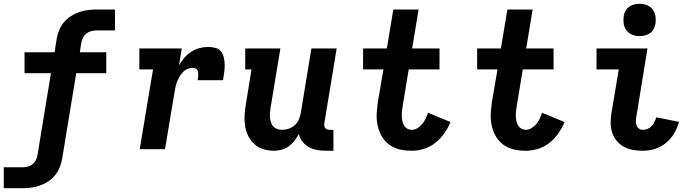

<svg xmlns="http://www.w3.org/2000/svg" viewBox="-25 -785 3645 1010"><path d="M-5 205V95H93Q107 95 120.5 91.5Q134 88 145 79.5Q156 71 163 58.5Q170 46 172 32L243 -400H104V-510H262L273 -580Q277 -603 286 -625.5Q295 -648 310.5 -667Q326 -686 347 -699.5Q368 -713 390.5 -721Q413 -729 436 -732Q459 -735 482 -735H580V-625H482Q469 -625 455.5 -621.5Q442 -618 430.5 -609.5Q419 -601 412.5 -588.5Q406 -576 403 -562L395 -510H534V-400H376L302 50Q298 73 289 95.5Q280 118 264.5 137Q249 156 228.5 169.5Q208 183 185 191Q162 199 139 202Q116 205 93 205Z M710 0 780 -420H708V-530H931L917 -442Q929 -463 945 -481.5Q961 -500 981.5 -513Q1002 -526 1024.5 -532Q1047 -538 1070 -538Q1090 -538 1108.5 -533Q1127 -528 1138 -513.5Q1149 -499 1153 -480Q1157 -461 1157 -441.5Q1157 -422 1154 -402.5Q1151 -383 1148 -363H1015Q1016 -370 1017 -377Q1018 -384 1018 -391.5Q1018 -399 1017 -405.5Q1016 -412 1012.5 -417.5Q1009 -423 1002.5 -425.5Q996 -428 989 -428Q975 -428 961.5 -422.5Q948 -417 938 -406.5Q928 -396 920.5 -383.5Q913 -371 907.5 -358Q902 -345 899 -331.5Q896 -318 894 -305L843 0Z M1414 8Q1386 8 1359.5 -0.5Q1333 -9 1313 -27Q1293 -45 1281 -69.5Q1269 -94 1264.5 -121Q1260 -148 1261.5 -177Q1263 -206 1268 -234L1298 -420H1265V-530H1450L1398 -216Q1396 -203 1395 -190Q1394 -177 1395.5 -164.5Q1397 -152 1401 -140Q1405 -128 1413.5 -119Q1422 -110 1434 -106Q1446 -102 1459 -102Q1476 -102 1493.5 -108Q1511 -114 1525 -126Q1539 -138 1546.5 -155Q1554 -172 1557 -189L1613 -530H1746L1681 -136Q1680 -129 1681 -122.5Q1682 -116 1686 -111Q1690 -106 1696.5 -104Q1703 -102 1709 -102H1729V8H1691Q1667 8 1643.5 4Q1620 0 1600 -11Q1580 -22 1566 -40Q1552 -58 1547 -81Q1538 -62 1524.5 -45Q1511 -28 1493.5 -15Q1476 -2 1455 3Q1434 8 1414 8Z M2141 8Q2117 8 2094 4.5Q2071 1 2050.5 -8Q2030 -17 2013.5 -31.5Q1997 -46 1985 -65Q1973 -84 1966.5 -105.5Q1960 -127 1957.5 -150Q1955 -173 1957 -196.5Q1959 -220 1962 -244L1992 -420H1885V-530H2010L2044 -735H2177L2143 -530H2287V-420H2125L2093 -226Q2091 -213 2089.5 -200Q2088 -187 2088.5 -174Q2089 -161 2091.5 -148.5Q2094 -136 2100 -125.5Q2106 -115 2117 -108.5Q2128 -102 2141 -102Q2156 -102 2171 -111Q2186 -120 2196.5 -133Q2207 -146 2214 -161Q2221 -176 2226 -192L2345 -143Q2332 -112 2312 -83.5Q2292 -55 2265 -33.5Q2238 -12 2205.5 -2Q2173 8 2141 8Z M2741 8Q2717 8 2694 4.5Q2671 1 2650.5 -8Q2630 -17 2613.5 -31.5Q2597 -46 2585 -65Q2573 -84 2566.5 -105.5Q2560 -127 2557.5 -150Q2555 -173 2557 -196.5Q2559 -220 2562 -244L2592 -420H2485V-530H2610L2644 -735H2777L2743 -530H2887V-420H2725L2693 -226Q2691 -213 2689.5 -200Q2688 -187 2688.5 -174Q2689 -161 2691.5 -148.5Q2694 -136 2700 -125.5Q2706 -115 2717 -108.5Q2728 -102 2741 -102Q2756 -102 2771 -111Q2786 -120 2796.5 -133Q2807 -146 2814 -161Q2821 -176 2826 -192L2945 -143Q2932 -112 2912 -83.5Q2892 -55 2865 -33.5Q2838 -12 2805.5 -2Q2773 8 2741 8Z M3357 8Q3330 8 3304.5 3.5Q3279 -1 3257.5 -12.5Q3236 -24 3220 -43Q3204 -62 3196 -85.5Q3188 -109 3187.5 -135Q3187 -161 3191 -187L3230 -420H3113V-530H3381L3322 -169Q3320 -158 3320 -146.5Q3320 -135 3323.5 -125Q3327 -115 3336 -108.5Q3345 -102 3357 -102Q3369 -102 3381.5 -107Q3394 -112 3403 -122Q3412 -132 3418 -143.5Q3424 -155 3427 -168L3547 -144Q3538 -112 3521 -83Q3504 -54 3477.5 -32.5Q3451 -11 3419.5 -1.5Q3388 8 3357 8ZM3339 -595Q3319 -595 3300.5 -602.5Q3282 -610 3270.5 -625Q3259 -640 3256 -660Q3253 -680 3256 -701Q3258 -715 3265.5 -728Q3273 -741 3285 -749.5Q3297 -758 3311 -761.5Q3325 -765 3339 -765Q3360 -765 3378.5 -757.5Q3397 -750 3408.5 -735Q3420 -720 3423 -700Q3426 -680 3423 -659Q3420 -645 3413 -632Q3406 -619 3394 -610.5Q3382 -602 3367.5 -598.5Q3353 -595 3339 -595Z"/></svg>

Font: Iosevka Curly Slab XBdEx
Style: Italic
Weight: 800
Width: 7
Italic angle: -9°
Monospace: yes
Designer: Belleve Invis
Foundry: Belleve Invis
Version: Version 11.1.0; ttfautohint (v1.8.3)